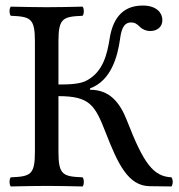

<svg xmlns="http://www.w3.org/2000/svg" viewBox="-20 -671 646 693"><path d="M191 -122V-324C305 -324 323 -291 362 -191C405 -81 442 0 520 1L599 2C605 -8 605 -21 599 -31C533 -34 498 -82 439 -234C412 -304 374 -347 305 -347V-352C381 -380 404 -466 413 -528C417 -557 423 -590 453 -590C466 -590 474 -585 485 -574C495 -564 509 -559 522 -559C543 -559 566 -570 566 -599C566 -622 548 -651 495 -651C416 -651 386 -595 376 -533C367 -477 353 -413 294 -381C270 -367 227 -366 191 -366V-523C191 -606 208 -611 278 -614C284 -620 284 -641 278 -647C234 -646 187 -645 148 -645C115 -645 66 -646 19 -647C13 -641 13 -620 19 -614C89 -611 106 -606 106 -523V-122C106 -39 89 -34 19 -31C13 -25 13 -4 19 2C64 1 113 0 149 0C185 0 233 1 278 2C284 -4 284 -25 278 -31C208 -34 191 -39 191 -122Z"/></svg>

Font: Libertinus Math
Style: Regular
Weight: 400
Designer: Philipp H. Poll, Khaled Hosny
Foundry: Caleb Maclennan
Version: Version 7.050;RELEASE